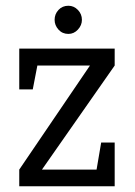

<svg xmlns="http://www.w3.org/2000/svg" viewBox="-20 -648 468 668"><path d="M47 0V-58L293 -420H110L94 -337H47V-479H379V-420L126 -58H316L332 -152H379V0ZM218 -530Q197 -530 183.5 -545Q170 -560 170 -579Q170 -599 183.5 -613.5Q197 -628 218 -628Q237 -628 251 -613.5Q265 -599 265 -579Q265 -560 251 -545Q237 -530 218 -530Z"/></svg>

Font: Kreon Light Light
Style: Regular
Weight: 300
Version: Version 2.002